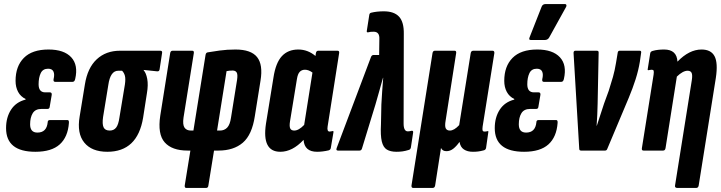

<svg xmlns="http://www.w3.org/2000/svg" viewBox="-20 -745 3566 950"><path d="M155 6Q10 6 10 -111Q10 -164 34.5 -202Q59 -240 106 -252L107 -255Q82 -267 69.5 -290.5Q57 -314 57 -345Q57 -417 98 -458.5Q139 -500 220 -500Q297 -500 332.5 -461.5Q368 -423 352 -354Q349 -340 339 -340H253Q243 -340 245 -353Q251 -377 244.5 -391Q238 -405 218 -405Q192 -405 181.5 -383Q171 -361 171 -328Q171 -288 204 -288H227Q237 -288 236 -276L226 -217Q225 -206 215 -206H185Q155 -206 142 -185Q129 -164 129 -130Q129 -89 165 -89Q211 -89 216 -140Q216 -151 227 -151H314Q322 -151 321 -137Q316 -67 275.5 -30.5Q235 6 155 6Z M511 6Q434 6 397 -39.5Q360 -85 374 -168L400 -327Q413 -409 458.5 -451.5Q504 -494 574 -494H773Q784 -494 782 -483L770 -404Q769 -391 758 -392L691 -399V-397Q703 -384 708.5 -354.5Q714 -325 707 -284L688 -162Q660 6 511 6ZM523 -99Q543 -99 554.5 -113.5Q566 -128 571 -164L598 -327Q602 -355 598 -370Q594 -385 584 -395H565Q526 -395 516 -325L490 -166Q485 -131 492.5 -115Q500 -99 523 -99Z M902 185Q893 185 894 173L922 0H908Q831 0 795 -40.5Q759 -81 773 -173L822 -482Q824 -494 834 -494H931Q941 -494 939 -482L888 -163Q883 -128 893 -113.5Q903 -99 925 -99H937L997 -473Q999 -485 1008 -486Q1030 -490 1067 -495Q1104 -500 1145 -500Q1222 -500 1252 -462.5Q1282 -425 1269 -346L1241 -171Q1227 -78 1181.5 -39Q1136 0 1061 0H1039L1011 173Q1010 185 999 185ZM1054 -99H1068Q1090 -99 1104 -113.5Q1118 -128 1123 -163L1153 -350Q1157 -377 1151 -386.5Q1145 -396 1131 -396Q1115 -396 1101 -393Z M1367 6Q1275 6 1296 -133L1333 -361Q1344 -434 1374.5 -467Q1405 -500 1456 -500Q1503 -500 1541 -468L1543 -482Q1545 -494 1555 -494H1650Q1660 -494 1658 -482L1601 -119Q1597 -94 1611 -94Q1614 -94 1617.5 -95Q1621 -96 1624 -96Q1631 -99 1630 -91L1617 -14Q1616 -4 1606 -1Q1576 6 1549 6Q1486 6 1482 -53Q1427 6 1367 6ZM1415 -145Q1411 -120 1416 -109.5Q1421 -99 1436 -99Q1458 -99 1485 -127L1526 -386Q1507 -400 1489 -400Q1473 -400 1463 -389.5Q1453 -379 1449 -353Z M1942 6Q1912 6 1894 -5Q1876 -16 1869 -45.5Q1862 -75 1865 -130L1867 -228Q1869 -262 1871 -293.5Q1873 -325 1876 -360H1875Q1865 -325 1856.5 -294Q1848 -263 1838 -229L1771 -10Q1768 0 1759 0H1652Q1641 0 1646 -13L1816 -464Q1820 -473 1829 -473H1856L1857 -551Q1859 -588 1829 -588Q1821 -588 1814.5 -587.5Q1808 -587 1801 -585Q1793 -584 1795 -593L1807 -670Q1808 -680 1816 -682Q1844 -689 1879 -689Q1930 -689 1954.5 -662.5Q1979 -636 1978 -577L1977 -134Q1977 -95 1998 -95Q2005 -95 2017 -98Q2026 -99 2024 -88L2013 -15Q2011 -5 2002 -3Q1986 2 1972 4Q1958 6 1942 6Z M2025 185Q2015 185 2016 173L2120 -482Q2122 -494 2132 -494H2229Q2239 -494 2237 -482L2185 -149Q2180 -121 2185.5 -110Q2191 -99 2206 -99Q2227 -99 2252 -126L2309 -482Q2311 -494 2322 -494H2417Q2427 -494 2426 -482L2368 -119Q2366 -104 2368 -99Q2370 -94 2378 -94Q2384 -94 2392 -96Q2398 -98 2396 -90L2385 -13Q2383 -3 2373 -1Q2358 3 2346 4.5Q2334 6 2320 6Q2293 6 2275.5 -5.5Q2258 -17 2254 -42H2253Q2238 -21 2222.5 -9Q2207 3 2189 3Q2169 3 2162 -13L2133 173Q2131 185 2120 185Z M2573 6Q2428 6 2428 -111Q2428 -164 2452.5 -202Q2477 -240 2524 -252L2525 -255Q2500 -267 2487.5 -290.5Q2475 -314 2475 -345Q2475 -417 2516 -458.5Q2557 -500 2638 -500Q2715 -500 2750.5 -461.5Q2786 -423 2770 -354Q2767 -340 2757 -340H2671Q2661 -340 2663 -353Q2669 -377 2662.5 -391Q2656 -405 2636 -405Q2610 -405 2599.5 -383Q2589 -361 2589 -328Q2589 -288 2622 -288H2645Q2655 -288 2654 -276L2644 -217Q2643 -206 2633 -206H2603Q2573 -206 2560 -185Q2547 -164 2547 -130Q2547 -89 2583 -89Q2629 -89 2634 -140Q2634 -151 2645 -151H2732Q2740 -151 2739 -137Q2734 -67 2693.5 -30.5Q2653 6 2573 6ZM2607 -547Q2594 -547 2601 -562L2660 -712Q2665 -725 2680 -725H2774Q2781 -725 2782.5 -720Q2784 -715 2780 -709L2697 -559Q2690 -547 2675 -547Z M2855 0Q2846 0 2846 -9L2818 -481Q2817 -494 2827 -494H2933Q2943 -494 2942 -484L2937 -231Q2936 -178 2932 -123H2933Q2942 -151 2951 -178Q2960 -205 2969 -233L2992 -296Q3004 -333 3013 -365Q3022 -397 3028 -434L3036 -482Q3037 -494 3046 -494H3145Q3155 -494 3152 -482L3146 -440Q3139 -397 3125 -353Q3111 -309 3091 -261L2985 -9Q2982 0 2974 0Z M3164 0Q3154 0 3156 -12L3214 -376Q3216 -391 3214 -395.5Q3212 -400 3204 -400Q3200 -400 3196.5 -399Q3193 -398 3190 -398Q3183 -396 3185 -404L3197 -480Q3198 -490 3209 -493Q3223 -497 3237 -498.5Q3251 -500 3266 -500Q3329 -500 3332 -440Q3390 -500 3451 -500Q3498 -500 3515.5 -467Q3533 -434 3522 -360L3437 173Q3435 185 3424 185H3332Q3318 185 3320 173L3403 -348Q3407 -374 3402 -384.5Q3397 -395 3382 -395Q3359 -395 3329 -366L3273 -12Q3271 0 3261 0Z"/></svg>

Font: Sofia Sans Extra Condensed ExtraBold
Style: Italic
Weight: 800
Italic angle: -9°
Designer: Botio Nikoltchev, Ani Petrova
Foundry: lettersoup
Version: Version 4.101; ttfautohint (v1.8.4.7-5d5b)